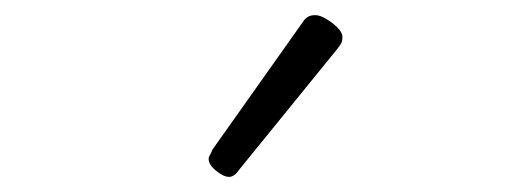

<svg xmlns="http://www.w3.org/2000/svg" viewBox="-20 -857 685 254"><path d="M283 -623Q276 -623 266 -631Q256 -639 256 -647Q256 -649 257.5 -651.5Q259 -654 261 -659L380 -827Q383 -832 387 -834.5Q391 -837 397 -837Q403 -837 411.5 -832Q420 -827 426.5 -820.5Q433 -814 433 -808Q433 -803 431.5 -800Q430 -797 426 -792L296 -632Q290 -623 283 -623Z"/></svg>

Font: Playwrite FR Moderne ExtraLight
Style: Regular
Weight: 250
Version: Version 1.002